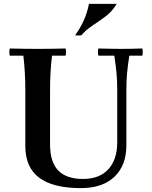

<svg xmlns="http://www.w3.org/2000/svg" viewBox="-20 -951 780 986"><path d="M395 15Q252 15 181 -38.5Q110 -92 110 -201V-490Q110 -535 107.5 -578.5Q105 -622 100 -665H30Q26 -684 30 -702Q65 -701 102.5 -700.5Q140 -700 174 -700Q209 -700 246 -700.5Q283 -701 317 -702Q321 -684 317 -665H247Q242 -622 239.5 -578.5Q237 -535 237 -490V-210Q237 -119 279 -75.5Q321 -32 406 -32Q491 -32 536.5 -82Q582 -132 582 -220V-490Q582 -535 578.5 -574Q575 -613 567 -665H485Q481 -684 485 -702Q523 -701 555.5 -700.5Q588 -700 607 -700Q624 -700 650.5 -700.5Q677 -701 711 -702Q715 -684 711 -665H644Q636 -613 632.5 -574Q629 -535 629 -490V-205Q629 -102 568 -43.5Q507 15 395 15ZM579 -931Q557 -893 523 -867.5Q489 -842 455.5 -820Q422 -798 398 -770Q382 -767 366 -770Q393 -808 410 -845.5Q427 -883 437 -931Z"/></svg>

Font: Poltawski Nowy Medium
Style: Regular
Weight: 500
Version: Version 1.001;gftools[0.9.25]